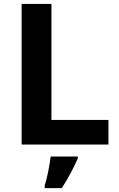

<svg xmlns="http://www.w3.org/2000/svg" viewBox="-20 -734 605 975"><path d="M89.8 0V-713.9H241.2V-125H530.8V0ZM375 61V70.8Q338.4 152.8 293.9 221.2H207V208Q227.1 142.1 237.3 61Z"/></svg>

Font: NotoSans-Bold
Style: Bold
Weight: 700
Designer: Monotype Design team
Foundry: Monotype Imaging Inc.
Version: Version 1.04